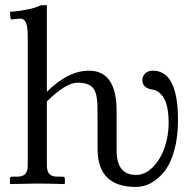

<svg xmlns="http://www.w3.org/2000/svg" viewBox="-20 -718 755 750"><path d="M361.3 -132.8 360.8 -294.9Q360.8 -353.5 343.5 -374.3Q326.2 -395 283.2 -395Q237.3 -395 163.1 -321.8V-71.8Q163.1 -49.3 172.6 -38.6Q182.1 -27.8 206.1 -27.8H225.1Q233.4 -27.8 233.4 -19.5V-1L231.4 1Q163.1 -1 124 -1L20.5 1L18.6 -1V-19.5Q18.6 -27.8 26.4 -27.8H45.4Q69.3 -27.8 78.9 -38.6Q88.4 -49.3 88.4 -71.8V-572.8Q88.4 -614.3 81.3 -629.9Q74.2 -645.5 58.6 -645.5L26.4 -642.1Q24.4 -641.6 22.7 -643.3Q21 -645 21 -647L19 -672.4Q44.4 -672.4 88.4 -681.2Q114.7 -686 141.1 -697.8H163.1V-359.4Q245.6 -441.9 327.6 -441.9Q435.5 -441.9 435.5 -283.7V-129.9Q435.5 -34.7 511.2 -34.7Q546.9 -34.7 576.9 -64.9Q606.9 -95.2 622.8 -141.4Q638.7 -187.5 638.7 -236.8Q638.7 -302.2 621.1 -332.8Q603.5 -363.3 577.6 -367.7Q536.1 -373 536.1 -405.3Q536.1 -419.9 546.9 -430.9Q557.6 -441.9 577.1 -441.9Q675.3 -441.9 675.3 -249Q675.3 -183.1 661.1 -131.6Q647 -80.1 623 -49.6Q599.1 -19 570.6 -3.4Q542 12.2 511.2 12.2Q362.3 12.2 361.3 -132.8Z"/></svg>

Font: Libertinage
Style: f
Weight: 400
Designer: OSP
Foundry: OSP
Version: Version 1.0; 2008; OFL relea